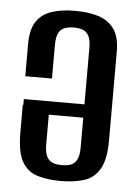

<svg xmlns="http://www.w3.org/2000/svg" viewBox="-48 -638 493 688"><g transform="rotate(5 199.0 -294.0)"><path d="M195 12Q148 12 112 1Q76 -10 56.5 -44Q37 -78 37 -149V-248H133V-115Q133 -85 141 -70Q149 -55 163 -50Q177 -45 195 -45Q214 -45 227.5 -50Q241 -55 249 -70Q257 -85 257 -115V-470Q257 -501 249 -515.5Q241 -530 227.5 -535Q214 -540 195 -540Q177 -540 163 -535Q149 -530 141 -515.5Q133 -501 133 -470V-351H37V-467Q37 -520 56.5 -548.5Q76 -577 111.5 -588.5Q147 -600 194 -600Q242 -600 278 -589Q314 -578 335 -549.5Q356 -521 356 -467V-148Q356 -79 335.5 -44.5Q315 -10 279 1Q243 12 195 12ZM39 -221V-269H273V-221Z"/></g></svg>

Font: Alumni Sans Thin SemiBold
Style: Regular
Weight: 600
Version: Version 1.018